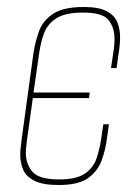

<svg xmlns="http://www.w3.org/2000/svg" viewBox="-20 -523 390 550"><path d="M148 7Q103 7 79 -5Q55 -17 46.5 -36.5Q38 -56 38 -80Q38 -91 39.5 -102Q41 -113 42 -124L76 -372Q81 -403 91.5 -433Q102 -463 131.5 -483Q161 -503 220 -503Q263 -503 285.5 -491Q308 -479 316 -459.5Q324 -440 324 -417Q324 -406 323 -394.5Q322 -383 320 -372L314 -328H298L304 -369Q306 -380 307 -391Q308 -402 308 -412Q308 -444 291 -465.5Q274 -487 218 -487Q166 -487 140.5 -470Q115 -453 105.5 -426Q96 -399 92 -369L76 -258H237L235 -242H74L58 -127Q57 -117 55.5 -106Q54 -95 54 -85Q54 -54 72.5 -31.5Q91 -9 150 -9Q199 -9 223.5 -26Q248 -43 257 -70.5Q266 -98 270 -127L276 -167H292L286 -124Q282 -93 271 -63Q260 -33 232.5 -13Q205 7 148 7Z"/></svg>

Font: Alumni Sans Pinstripe
Style: Italic
Weight: 400
Italic angle: -8°
Designer: Robert E. Leuschke
Foundry: Robert E. Leuschke
Version: Version 1.010; ttfautohint (v1.8.4.7-5d5b)